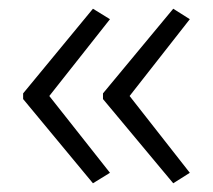

<svg xmlns="http://www.w3.org/2000/svg" viewBox="-20 -492 487 440"><path d="M33 -278 193 -472 232 -448 93 -272 232 -96 193 -72 33 -265ZM216 -278 377 -472 415 -448 277 -272 415 -96 377 -72 216 -265Z"/></svg>

Font: Noto Sans Thai Looped UI Light
Style: Regular
Weight: 300
Designer: Cadson Demak Team
Foundry: Cadson Demak Co., Ltd.
Version: Version 1.000